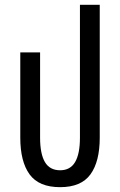

<svg xmlns="http://www.w3.org/2000/svg" viewBox="-20 -765 498 795"><path d="M229 10Q141 10 102.5 -43Q64 -96 64 -195V-548H146V-195Q146 -128 166 -94Q186 -60 229 -60Q271 -60 291 -94Q311 -128 311 -195V-745H393V-195Q393 -96 354.5 -43Q316 10 229 10Z"/></svg>

Font: Noto Sans Thai ExtraCondensed
Style: Regular
Weight: 400
Width: 2
Designer: Monotype Design Team
Foundry: Monotype Imaging Inc.
Version: Version 2.002